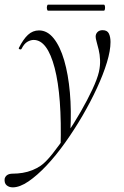

<svg xmlns="http://www.w3.org/2000/svg" viewBox="-74 -526 534 827"><path d="M-19 281Q-35 281 -45.5 272Q-56 263 -54 244Q-48 222 -19 222Q2 222 23.5 218.5Q45 215 65 207Q85 199 101 188Q123 173 152 136.5Q181 100 213 52.5Q245 5 274 -45.5Q303 -96 324 -141Q345 -186 352 -216Q358 -243 357 -267.5Q356 -292 351 -312Q346 -332 342 -346.5Q338 -361 338 -368Q338 -380 346 -388Q354 -396 368 -396Q388 -396 395 -381.5Q402 -367 402 -345Q402 -308 386.5 -257Q371 -206 343.5 -146.5Q316 -87 281 -27Q246 33 206.5 88.5Q167 144 126.5 187Q86 230 48.5 255.5Q11 281 -19 281ZM187 108Q193 -112 161.5 -233Q130 -354 71 -354Q58 -354 44 -346Q30 -338 19 -316Q17 -312 11.5 -313.5Q6 -315 7 -319Q26 -357 46.5 -376Q67 -395 94 -395Q130 -395 157.5 -360.5Q185 -326 202.5 -266Q220 -206 227 -127.5Q234 -49 229 40ZM133 -480Q130 -480 128.5 -486.5Q127 -493 128.5 -499.5Q130 -506 133 -506H373Q377 -506 378 -499.5Q379 -493 378 -486.5Q377 -480 373 -480Z"/></svg>

Font: Cormorant Light Light
Style: Italic
Weight: 300
Italic angle: -10°
Version: Version 4.000